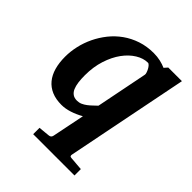

<svg xmlns="http://www.w3.org/2000/svg" viewBox="-199 -625 968 968"><g transform="rotate(45 285.0 -140.5)"><path d="M382.8 -390.1Q384.3 -395 381.3 -404.3Q378.4 -413.6 373.5 -422.6Q368.7 -431.6 362.5 -438.2Q356.4 -444.8 351.1 -444.8Q319.3 -444.8 287.1 -425Q254.9 -405.3 229 -369.9Q203.1 -334.5 187 -284.7Q170.9 -234.9 170.9 -174.8Q170.9 -147.9 173.8 -126Q176.8 -104 183.6 -88.6Q190.4 -73.2 202.4 -64.7Q214.4 -56.2 232.9 -56.2Q248 -56.2 261 -62Q273.9 -67.9 285.4 -76.7Q296.9 -85.4 307.4 -95.7Q317.9 -106 328.1 -115.2ZM408.2 151.9Q406.2 158.7 408.4 163.3Q410.6 168 418.9 168Q427.2 168.5 438 169.4Q447.3 170.4 460.7 171.4Q474.1 172.4 491.2 173.8V219.2H196.8V173.8Q203.6 173.3 213.9 172.4Q224.1 171.4 233.9 170.4Q245.6 168.9 257.8 168Q272 166.5 274.9 151.9L310.1 -22Q279.8 -4.9 250 4.6Q220.2 14.2 192.9 14.2Q152.8 14.2 123 1.5Q93.3 -11.2 73.5 -35.2Q53.7 -59.1 43.9 -93.5Q34.2 -127.9 34.2 -170.9Q34.2 -208.5 43 -247.3Q51.8 -286.1 69.3 -322.8Q86.9 -359.4 112.5 -391.6Q138.2 -423.8 172.1 -448Q206.1 -472.2 247.6 -486.1Q289.1 -500 337.9 -500Q362.8 -500 385.3 -494.9Q407.7 -489.7 424.8 -481.9L440.9 -500H538.1Z"/></g></svg>

Font: Charis SIL APac
Style: Bold Italic
Weight: 700
Italic angle: -11°
Foundry: SIL International
Version: Version 5.000